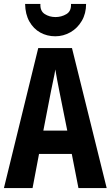

<svg xmlns="http://www.w3.org/2000/svg" viewBox="-20 -1052 564 979"><path d="M380 -93 346 -267H179L146 -93H0L175 -807H347L524 -93ZM283 -585Q275 -623 271 -647Q267 -671 262 -698Q259 -676 251.5 -642.5Q244 -609 240 -587L201 -386H323ZM419 -1032Q419 -983 397 -945.5Q375 -908 339 -887.5Q303 -867 262 -867Q220 -867 185.5 -886Q151 -905 130 -942Q109 -979 108 -1032H186Q184 -996 208 -980.5Q232 -965 263 -965Q293 -965 318.5 -980Q344 -995 342 -1032Z"/></svg>

Font: Noto Sans Kannada UI ExtraCondensed
Style: Bold
Weight: 700
Width: 2
Designer: Jelle Bosma - Monotype Design Team
Foundry: Monotype Imaging Inc.
Version: Version 2.005; ttfautohint (v1.8.4.7-5d5b)